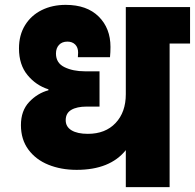

<svg xmlns="http://www.w3.org/2000/svg" viewBox="-20 -769 801 789"><path d="M761 -590H677V0H497V-152Q432 -71 295 -71Q231 -71 179 -92Q127 -113 96.5 -154.5Q66 -196 66 -255Q66 -314 100 -350Q134 -386 179 -398V-402Q128 -418 93 -460.5Q58 -503 58 -570Q58 -625 83 -665.5Q108 -706 151.5 -727.5Q195 -749 250 -749Q337 -749 385.5 -701Q434 -653 434 -576Q434 -554 432 -534H300L301 -553Q301 -574 289 -586Q277 -598 257 -598Q235 -598 222.5 -584.5Q210 -571 210 -549Q210 -510 245 -493Q280 -476 328 -476H389V-331H336Q296 -331 273 -317.5Q250 -304 250 -275Q250 -248 274 -233.5Q298 -219 341 -219Q413 -219 455 -263.5Q497 -308 497 -382V-740H761Z"/></svg>

Font: Fz Poppins ExtBd
Style: Regular
Weight: 800
Designer: Ninad Kale (Devanagari), Jonny Pinhorn (Latin)
Foundry: Indian Type Foundry
Version: Vit hóa bi Vntype.Com & FontZin.Com